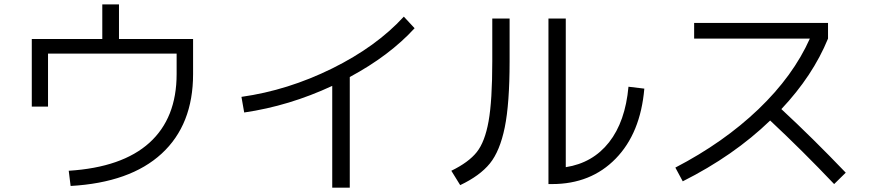

<svg xmlns="http://www.w3.org/2000/svg" viewBox="-20 -823 4040 888"><path d="M127 -642.6H453.1V-802.7H530.3V-642.6H873V-480.5Q873 -246.1 727.5 -112.3Q582 21.5 306.6 37.1L297.9 -33.2Q544.9 -48.8 670.9 -162.6Q796.9 -276.4 796.9 -480.5V-575.2H202.1V-330.1H127Z M1096.7 -375Q1311.5 -405.3 1516.1 -506.3Q1720.7 -607.4 1847.7 -746.1L1897.5 -692.4Q1781.2 -565.4 1597.7 -466.8V44.9H1516.6V-425.8Q1317.4 -333 1109.4 -302.7Z M2256.8 -737.3H2336.9V-540Q2336.9 -343.8 2314.5 -233.9Q2292 -124 2245.6 -66.9Q2199.2 -9.8 2108.4 33.2L2067.4 -33.2Q2147.5 -72.3 2185.1 -119.6Q2222.7 -167 2239.7 -262.2Q2256.8 -357.4 2256.8 -540ZM2596.7 -49.8Q2721.7 -69.3 2796.9 -165Q2872.1 -260.7 2886.7 -421.9L2960 -413.1Q2942.4 -207 2827.6 -89.4Q2712.9 28.3 2533.2 28.3H2516.6V-737.3H2596.7Z M3190.4 -644.5V-716.8H3809.6V-644.5Q3739.3 -472.7 3593.8 -318.4Q3738.3 -184.6 3891.6 -24.4L3837.9 28.3Q3691.4 -126 3542 -265.6Q3373 -102.5 3137.7 15.6L3103.5 -47.9Q3327.1 -164.1 3487.8 -317.9Q3648.4 -471.7 3725.6 -644.5Z"/></svg>

Font: Mgen+ 1c regular
Style: Regular
Weight: 400
Designer: [Source Han Sans]
Ryoko NISHIZUKA  (kana & ideographs); Paul D. Hunt (Latin, Greek & Cyrillic); Wenlong ZHANG  (bopomofo
Version: Version 1.059.20150602